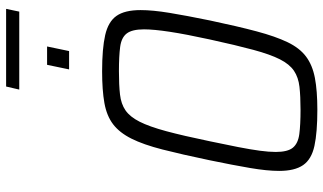

<svg xmlns="http://www.w3.org/2000/svg" viewBox="-235 -815 1058 628"><g transform="rotate(-90 294.0 -501.0)"><path d="M249 8Q175 8 131 -1.5Q87 -11 68 -38.5Q49 -66 49 -117Q49 -156 58.5 -212Q68 -268 84 -345Q103 -436 119 -498.5Q135 -561 154.5 -600Q174 -639 201.5 -660Q229 -681 271 -688.5Q313 -696 375 -696Q449 -696 493 -686Q537 -676 556 -649Q575 -622 575 -570Q575 -531 566 -476Q557 -421 541 -343Q522 -253 505.5 -191Q489 -129 470 -89.5Q451 -50 423 -29Q395 -8 353 0Q311 8 249 8ZM249 -47Q293 -47 324 -50.5Q355 -54 376.5 -68.5Q398 -83 414 -114.5Q430 -146 445 -201.5Q460 -257 479 -344Q496 -422 504 -474.5Q512 -527 512 -559Q512 -598 498.5 -615.5Q485 -633 454.5 -637Q424 -641 375 -641Q330 -641 299 -637.5Q268 -634 247 -619.5Q226 -605 210 -573.5Q194 -542 179 -486.5Q164 -431 146 -344Q135 -292 127 -251Q119 -210 115 -180Q111 -150 111 -128Q111 -89 125 -72Q139 -55 169.5 -51Q200 -47 249 -47ZM381 -804 396 -876H456L441 -804ZM315 -967 325 -1010H579L570 -967Z"/></g></svg>

Font: Saira SemiCondensed Light
Style: Italic
Weight: 300
Width: 4
Italic angle: -12°
Designer: Hector Gatti with collaboration of the Omnibus-Type team
Foundry: Omnibus-Type
Version: Version 1.101